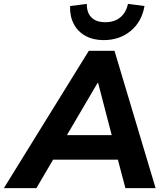

<svg xmlns="http://www.w3.org/2000/svg" viewBox="-62 -966 855 986"><path d="M-42 0 394 -705H526L737 0H582L532 -189L581 -146H171L234 -186L125 0ZM439 -540 264 -242 243 -272H550L520 -240L442 -540ZM470 -760Q416 -760 376.5 -782Q337 -804 316.5 -843.5Q296 -883 298 -935L384 -946Q383 -902 407 -877Q431 -852 479 -852Q526 -852 556 -877Q586 -902 595 -946L680 -935Q666 -854 609 -807Q552 -760 470 -760Z"/></svg>

Font: Nunito Sans 10pt ExtraBold
Style: Italic
Weight: 800
Italic angle: -9°
Designer: Vernon Adams
Foundry: Vernon Adams
Version: Version 3.101;gftools[0.9.27]